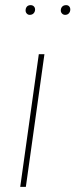

<svg xmlns="http://www.w3.org/2000/svg" viewBox="-20 -731 295 751"><path d="M96.2 -672.9Q89.4 -672.9 84.7 -678Q80.1 -683.1 80.1 -689.9Q80.1 -699.2 85.2 -705.1Q90.3 -710.9 100.1 -710.9Q107.4 -710.9 112.3 -706.1Q117.2 -701.2 117.2 -693.8Q117.2 -685.1 111.6 -679Q106 -672.9 96.2 -672.9ZM234.9 -672.9Q227.5 -672.9 222.7 -678Q217.8 -683.1 217.8 -689.9Q217.8 -699.2 223.4 -705.1Q229 -710.9 238.8 -710.9Q246.1 -710.9 250.5 -706.1Q254.9 -701.2 254.9 -693.8Q254.9 -685.1 249.5 -679Q244.1 -672.9 234.9 -672.9ZM153.8 -519 81.1 0H59.1L131.8 -519Z"/></svg>

Font: Fira Sans Compressed Thin
Style: Italic
Weight: 100
Width: 3
Italic angle: -8°
Designer: Carrois Corporate & Edenspiekermann AG
Foundry: Carrois Corporate GbR & Edenspiekermann AG
Version: Version 4.203;PS 004.203;hotconv 1.0.88;makeotf.lib2.5.64775